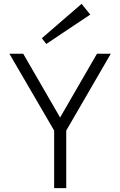

<svg xmlns="http://www.w3.org/2000/svg" viewBox="-20 -980 625 1000"><path d="M262 0V-300L29 -700H101L293 -368L485 -700H557L325 -300V0ZM221 -751 198 -781 405 -960 450 -904Z"/></svg>

Font: Zen Kaku Gothic Antique
Style: Regular
Weight: 400
Designer: Yoshimichi Ohira
Foundry: Positype
Version: Version 1.001